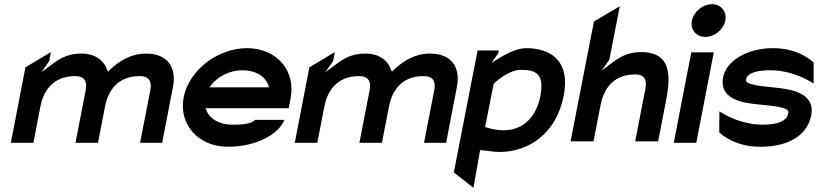

<svg xmlns="http://www.w3.org/2000/svg" viewBox="-20 -693 3923 921"><path d="M32 -8H140L174 -183C187 -248 227 -328 341 -328C383 -328 400 -304 391 -260L342 -8H450L484 -183C497 -249 537 -328 651 -328C693 -328 710 -304 701 -260L652 -8H758L810 -278C827 -368 786 -436 680 -436C609 -436 552 -401 506 -357L498 -349L494 -358C477 -405 436 -436 370 -436C295 -436 255 -404 213 -372L179 -347L216 -400L224 -443L102 -370Z M861 -226C836 -96 932 11 1073 11C1211 11 1319 -51 1344 -118H1203C1185 -95 1125 -95 1093 -95C1034 -95 988 -121 971 -162L966 -174H1365L1374 -222C1400 -355 1306 -462 1165 -462C1024 -462 886 -356 861 -226ZM984 -274 995 -287C1027 -328 1084 -356 1144 -356C1204 -356 1250 -329 1266 -287L1271 -274Z M1394 -8H1502L1536 -183C1549 -248 1589 -328 1703 -328C1745 -328 1762 -304 1753 -260L1704 -8H1812L1846 -183C1859 -249 1899 -328 2013 -328C2055 -328 2072 -304 2063 -260L2014 -8H2120L2172 -278C2189 -368 2148 -436 2042 -436C1971 -436 1914 -401 1868 -357L1860 -349L1856 -358C1839 -405 1798 -436 1732 -436C1657 -436 1617 -404 1575 -372L1541 -347L1578 -400L1586 -443L1464 -370Z M2157 134 2251 208 2283 27 2292 28C2321 30 2352 36 2376 36C2514 36 2648 -50 2684 -234C2716 -397 2627 -462 2503 -462C2456 -462 2400 -430 2366 -409L2338 -392L2370 -438L2373 -451H2271ZM2307 -84 2348 -291 2350 -293C2370 -312 2426 -358 2480 -358C2548 -358 2593 -341 2572 -232C2548 -111 2470 -68 2396 -68C2364 -68 2333 -75 2313 -82Z M2717 -15H2827L2861 -190C2874 -255 2913 -336 3027 -336C3069 -336 3085 -312 3076 -268L3027 -15H3137L3171 -190C3192 -296 3219 -443 3056 -443C2981 -443 2942 -412 2900 -380L2866 -354L2903 -407L2953 -663L2829 -590Z M3299 -594C3290 -550 3321 -516 3364 -516C3407 -516 3450 -550 3459 -594C3468 -638 3438 -673 3395 -673C3352 -673 3308 -638 3299 -594ZM3212 -8H3320L3404 -442H3296Z M3449 -324C3432 -239 3501 -209 3571 -198C3625 -189 3695 -188 3736 -175C3755 -169 3764 -164 3761 -149C3754 -113 3712 -95 3640 -95C3539 -95 3461 -139 3431 -159L3430 -58C3441 -48 3506 11 3626 11C3782 11 3855 -58 3871 -138C3884 -203 3847 -236 3800 -253C3737 -277 3639 -272 3582 -290C3563 -296 3557 -301 3559 -313C3564 -341 3607 -356 3673 -356C3774 -356 3853 -312 3883 -292V-393C3872 -403 3808 -462 3688 -462C3563 -462 3464 -400 3449 -324Z"/></svg>

Font: Charger Eco
Style: Obl
Weight: 1000
Designer: Jasper
Foundry: Cannot Into Space Fonts
Version: Version 1.1